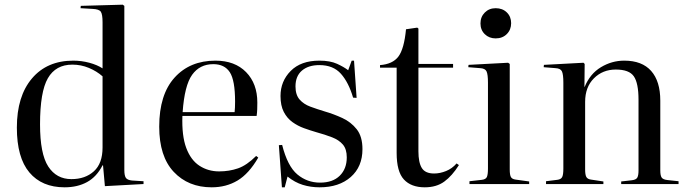

<svg xmlns="http://www.w3.org/2000/svg" viewBox="-20 -786 2943 820"><path d="M256 14Q159 14 105.5 -49.5Q52 -113 52 -241Q52 -375 116.5 -451Q181 -527 293 -527Q328 -527 361.5 -518Q395 -509 418 -494V-691Q418 -725 410.5 -736Q403 -747 375 -748L324 -751L325 -761L504 -766L511 -761V-60Q511 -36 517.5 -26.5Q524 -17 544 -15L593 -12V0L428 9L420 -80H418Q393 -31 352 -8.5Q311 14 256 14ZM285 -21Q344 -21 381 -54.5Q418 -88 418 -156V-460Q393 -482 359.5 -496Q326 -510 289 -510Q218 -510 184.5 -452Q151 -394 151 -255Q151 -129 186 -75Q221 -21 285 -21Z M884 14Q784 14 722 -52Q660 -118 660 -245Q660 -382 725.5 -454.5Q791 -527 900 -527Q983 -527 1031 -478Q1079 -429 1079 -348Q1079 -332 1078.5 -318.5Q1078 -305 1076 -291H759Q756 -206 775.5 -154Q795 -102 832 -78Q869 -54 916 -54Q959 -54 996.5 -67Q1034 -80 1074 -120L1083 -113Q1043 -44 994.5 -15Q946 14 884 14ZM760 -307H982Q983 -316 983.5 -327.5Q984 -339 984 -352Q984 -443 961.5 -477.5Q939 -512 891 -512Q833 -512 800.5 -466.5Q768 -421 760 -307Z M1184 14 1171 -166 1185 -167Q1208 -76 1250 -41Q1292 -6 1347 -6Q1401 -6 1431 -35.5Q1461 -65 1461 -114Q1461 -149 1444.5 -168.5Q1428 -188 1398.5 -199.5Q1369 -211 1329 -222Q1305 -229 1278.5 -238.5Q1252 -248 1229 -264.5Q1206 -281 1192 -308Q1178 -335 1178 -376Q1178 -439 1221.5 -483Q1265 -527 1344 -527Q1390 -527 1419.5 -513.5Q1449 -500 1467 -486L1482 -527H1492L1503 -368L1488 -369Q1469 -434 1436 -471Q1403 -508 1344 -508Q1297 -508 1269.5 -484.5Q1242 -461 1242 -417Q1242 -381 1259.5 -361Q1277 -341 1305.5 -330.5Q1334 -320 1367 -310Q1405 -299 1442 -282Q1479 -265 1503.5 -234Q1528 -203 1528 -149Q1528 -74 1478 -30Q1428 14 1345 14Q1307 14 1273 3.5Q1239 -7 1208 -32L1196 14Z M1794 14Q1736 14 1705 -19.5Q1674 -53 1674 -133V-497H1603V-508Q1657 -512 1681.5 -544.5Q1706 -577 1714 -661L1762 -668L1767 -664V-513H1915V-497H1767V-140Q1767 -92 1781.5 -68.5Q1796 -45 1834 -45Q1859 -45 1885 -55.5Q1911 -66 1930 -88L1940 -81Q1911 -35 1877.5 -10.5Q1844 14 1794 14Z M2097 -622Q2069 -622 2050.5 -640Q2032 -658 2032 -686Q2032 -714 2050.5 -732.5Q2069 -751 2097 -751Q2126 -751 2144.5 -733Q2163 -715 2163 -687Q2163 -659 2144.5 -640.5Q2126 -622 2097 -622ZM1985 0V-12L2038 -18Q2055 -20 2059.5 -30.5Q2064 -41 2064 -66V-433Q2064 -468 2058 -481Q2052 -494 2030 -495L1980 -499L1981 -509L2150 -518L2157 -513V-62Q2157 -39 2162 -30Q2167 -21 2182 -19L2240 -11V0Z M2312 0V-12L2360 -18Q2376 -20 2381 -30Q2386 -40 2386 -66V-433Q2386 -468 2380 -481Q2374 -494 2352 -495L2302 -499L2303 -509L2472 -518L2477 -513L2476 -415H2477Q2500 -471 2546.5 -499Q2593 -527 2646 -527Q2722 -527 2761 -483Q2800 -439 2800 -356V-58Q2800 -36 2806 -27.5Q2812 -19 2831 -17L2878 -12V0H2633V-11L2677 -16Q2696 -18 2701.5 -27Q2707 -36 2707 -58V-360Q2707 -431 2687 -460Q2667 -489 2610 -489Q2554 -489 2516.5 -451.5Q2479 -414 2479 -351V-62Q2479 -40 2484 -30.5Q2489 -21 2504 -19L2557 -11V0Z"/></svg>

Font: Literata 72pt
Style: Regular
Weight: 400
Designer: Latin by Veronika Burian and Jose Scaglione. Greek by Irene Vlachou. Cyrillic by Vera Evstafieva.
Foundry: TypeTogether
Version: Version 3.002